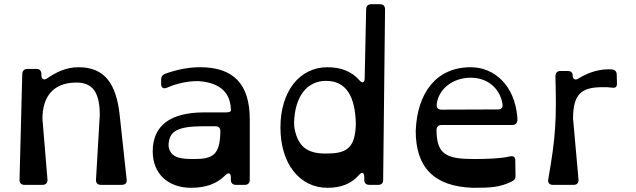

<svg xmlns="http://www.w3.org/2000/svg" viewBox="-20 -880 3030 914"><path d="M97 0H182C198 0 207 -9 206 -25L182 -314C182 -421 234 -487 344 -487C424 -487 455 -436 455 -332L437 -25C436 -9 444 0 461 0H559C576 0 585 -9 583 -25L550 -330C534 -481 479 -560 354 -560C294 -560 245 -535 206 -508C190 -496 177 -502 177 -523V-527C177 -543 169 -552 153 -552H111C95 -552 87 -543 86 -528L73 -25C72 -9 81 0 97 0Z M933 -560C881 -560 825 -550 767 -529C754 -524 747 -515 747 -501V-480C747 -462 759 -455 776 -463C822 -483 872 -494 924 -494C1029 -487 1079 -437 1079 -354C1079 -348 1071 -345 1055 -345H953C790 -345 707 -282 707 -159C707 -54 779 14 890 14C961 14 1013 -6 1052 -45C1068 -61 1079 -57 1079 -35V-24C1079 -8 1088 0 1104 0H1145C1161 0 1169 -9 1169 -24V-312C1169 -479 1092 -560 933 -560ZM904 -123C845 -123 801 -127 786 -169C782 -180 782 -188 783 -198C788 -255 826 -279 948 -279H1005C1020 -279 1029 -271 1029 -256C1028 -142 993 -123 904 -123Z M1539 14C1603 14 1652 -5 1688 -46C1703 -63 1714 -60 1714 -38V-24C1714 -9 1722 0 1739 0H1780C1796 0 1804 -8 1804 -24L1813 -835C1813 -851 1805 -860 1789 -860H1748C1732 -860 1723 -851 1723 -836L1716 -507C1716 -485 1703 -482 1689 -500C1653 -540 1603 -560 1539 -560C1406 -560 1315 -445 1315 -273C1315 -101 1406 14 1539 14ZM1530 -149C1440 -149 1399 -184 1382 -268C1380 -279 1380 -287 1380 -298C1384 -421 1441 -495 1532 -495C1628 -495 1671 -422 1674 -290C1671 -169 1625 -149 1530 -149Z M2232 14C2317 14 2359 12 2416 -16C2429 -22 2435 -30 2434 -44L2433 -117C2433 -135 2421 -139 2405 -135C2364 -125 2294 -123 2235 -123C2105 -123 2059 -145 2058 -260C2058 -276 2066 -285 2082 -285H2419C2434 -285 2443 -294 2443 -310V-319C2431 -476 2331 -560 2221 -560C2056 -560 1966 -437 1959 -257C1959 -84 2045 8 2232 14ZM2082 -358C2065 -358 2057 -368 2059 -384C2067 -455 2134 -510 2221 -510C2300 -510 2359 -461 2372 -386C2375 -370 2368 -359 2351 -359Z M2612 0H2710C2727 0 2735 -9 2734 -25L2708 -315C2708 -433 2748 -465 2849 -465C2866 -465 2878 -465 2890 -463C2908 -460 2917 -464 2917 -482L2916 -523C2916 -538 2909 -547 2896 -549C2888 -550 2883 -550 2876 -550C2816 -550 2766 -526 2735 -507C2719 -496 2706 -502 2706 -522C2706 -535 2698 -542 2682 -542H2648C2632 -542 2624 -533 2624 -517C2630 -311 2625 -225 2590 -27C2587 -10 2595 0 2612 0Z"/></svg>

Font: OpenDyslexic3
Style: Regular
Weight: 400
Designer: Abelardo Gonzalez
Version: Version 3.001;PS 003.001;hotconv 1.0.88;makeotf.lib2.5.64775